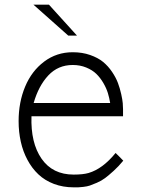

<svg xmlns="http://www.w3.org/2000/svg" viewBox="-20 -784 603 816"><path d="M59.1 -269Q59.1 -349.6 86.9 -416Q114.7 -482.4 167.7 -522.2Q220.7 -562 289.1 -562Q329.6 -562 363 -550.3Q396.5 -538.6 418.2 -520.8Q439.9 -502.9 456.3 -478.5Q472.7 -454.1 481.2 -431.4Q489.7 -408.7 495.1 -384.3Q500.5 -359.9 501.7 -345.5Q502.9 -331.1 502.9 -319.8V-290H113.8Q109.9 -176.8 156.7 -109.4Q203.6 -42 293 -42Q333 -42 356.4 -48.8Q416.5 -66.4 471.2 -133.8Q477.1 -128.4 483.2 -122.3Q489.3 -116.2 495.4 -109.9Q501.5 -103.5 503.9 -101.1Q483.9 -76.7 463.1 -57.9Q442.4 -39.1 426.8 -27.3Q411.1 -15.6 391.8 -7.3Q372.6 1 361.8 4.6Q351.1 8.3 334 10.3Q316.9 12.2 312 12.2Q307.1 12.2 293 12.2Q247.6 12.2 209 -2.4Q170.4 -17.1 143.1 -43Q115.7 -68.8 96.7 -104.5Q77.6 -140.1 68.4 -181.6Q59.1 -223.1 59.1 -269ZM289.1 -507.8Q227.1 -507.8 185.5 -463.6Q144 -419.4 123 -346.2H448.2Q444.8 -367.7 438.5 -388.4Q432.1 -409.2 419.2 -431.4Q406.2 -453.6 389.4 -470Q372.6 -486.3 346.4 -497.1Q320.3 -507.8 289.1 -507.8ZM122.1 -764.2H188L307.1 -632.8H270Z"/></svg>

Font: Junction Light
Style: Regular
Weight: 300
Designer: Caroline Hadilaksono
Foundry: Caroline Hadilaksono
Version: Version 1.002